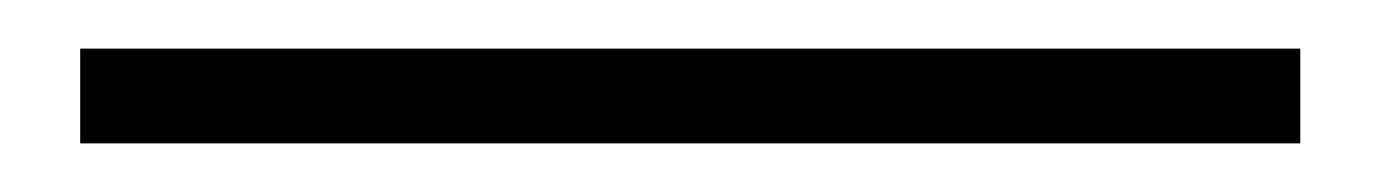

<svg xmlns="http://www.w3.org/2000/svg" viewBox="-20 13 566 79"><path d="M515 72H13V33H515Z"/></svg>

Font: LXGW 975 Gothic SC 200W
Style: Regular
Weight: 200
Version: Version 2.01;February 25, 2021